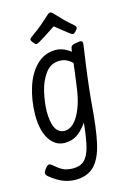

<svg xmlns="http://www.w3.org/2000/svg" viewBox="-126 -695 630 954"><g transform="rotate(-15 189.0 -218.0)"><path d="M337 -459Q347 -459 350 -454Q353 -449 351 -437Q351 -433 346 -400Q328 -282 316 -158Q306 -21 289.5 53Q273 127 238 163.5Q203 200 138 200Q104 199 74.5 186.5Q45 174 14 149Q1 139 1 130Q1 121 13 106Q24 92 32 92Q38 92 49 101Q75 124 94.5 133Q114 142 144 142Q181 142 202 121.5Q223 101 234 58Q245 15 253 -64Q227 -27 200 -9Q173 9 135 9Q87 8 58 -37.5Q29 -83 29 -164Q30 -239 51 -304.5Q72 -370 112.5 -409.5Q153 -449 210 -449Q249 -449 287 -419V-421Q289 -441 293.5 -446.5Q298 -452 311 -455Q335 -459 337 -459ZM264 -240Q278 -339 280 -364Q265 -378 249.5 -385Q234 -392 215 -392Q169 -392 141 -353Q113 -314 101.5 -262Q90 -210 89 -166Q89 -49 152 -49Q192 -50 222.5 -103Q253 -156 264 -240ZM249 -551 301 -510Q312 -503 315 -503Q322 -503 332 -515Q333 -516 337 -521Q341 -526 341 -530Q341 -536 331 -545Q309 -563 288.5 -583.5Q268 -604 246 -628Q238 -636 232 -636Q228 -636 221 -631Q188 -601 169.5 -585.5Q151 -570 116 -545Q103 -536 103 -530Q103 -526 111 -515Q121 -502 127 -502Q131 -502 141 -507Q168 -522 232 -565Z"/></g></svg>

Font: Farsan
Style: Regular
Weight: 400
Version: Version 1.001g;PS 1.001;hotconv 1.0.86;makeotf.lib2.5.63406 